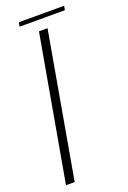

<svg xmlns="http://www.w3.org/2000/svg" viewBox="-144 -792 561 842"><g transform="rotate(-20 136.0 -371.0)"><path d="M11 0H51.5L170.5 -675H130.5ZM57.5 -723H269L272.5 -742.5H61Z"/></g></svg>

Font: Anybody SemiCondensed ExtraLight
Style: Italic
Weight: 250
Width: 4
Italic angle: -10°
Version: Version 1.113;gftools[0.9.25]